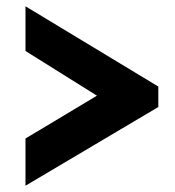

<svg xmlns="http://www.w3.org/2000/svg" viewBox="-20 -563 555 610"><path d="M483 -288V-223L61 27V-123L288 -259L61 -401V-543Z"/></svg>

Font: Raleway
Style: Bold
Weight: 700
Designer: Matt McInerney, Pablo Impallari, Rodrigo Fuenzalida
Foundry: Matt McInerney, Pablo Impallari, Rodrigo Fuenzalida
Version: Version 3.000